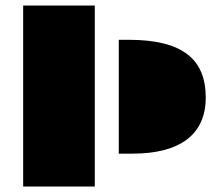

<svg xmlns="http://www.w3.org/2000/svg" viewBox="-20 -685 789 704"><path d="M64.9 -1H327.6V-664.6H64.9ZM415.5 -121.6H465.3C642.6 -121.6 734.4 -193.8 734.4 -327.1C734.4 -465.3 652.8 -539.1 451.7 -539.1H415.5Z"/></svg>

Font: Plaster
Style: Regular
Weight: 400
Designer: Eben Sorkin
Foundry: Eben Sorkin
Version: Version 1.007